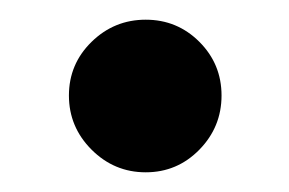

<svg xmlns="http://www.w3.org/2000/svg" viewBox="-20 -375 294 195"><path d="M182.5 -332.5Q205 -310 205 -278Q205 -246 182.5 -223Q160 -200 128 -200Q96 -200 73 -223Q50 -246 50 -278Q50 -310 73 -332.5Q96 -355 128 -355Q160 -355 182.5 -332.5Z"/></svg>

Font: Hind Jalandhar SemiBold
Style: Regular
Weight: 600
Designer: Namrata Goyal
Foundry: Indian Type Foundry
Version: Version 0.702;PS 1.0;hotconv 1.0.81;makeotf.lib2.5.63406